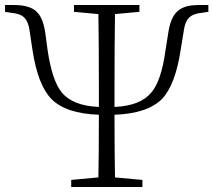

<svg xmlns="http://www.w3.org/2000/svg" viewBox="-26 -743 848 763"><path d="M540 0V-28L431 -38C430 -93 429 -176 429 -287C516 -290 579 -311 618 -350C653 -387 678 -452 692 -545L705 -625C712 -669 731 -688 776 -692L802 -696V-723H764C685 -723 654 -692 642 -608L632 -545C621 -463 602 -406 575 -375C546 -340 498 -321 429 -318V-333V-390C429 -523 430 -622 431 -687L528 -696V-723H268V-696L365 -687C366 -622 367 -523 367 -390V-333V-318C298 -321 249 -340 220 -375C194 -406 175 -463 163 -545L154 -612C148 -652 137 -680 120 -696C102 -714 72 -723 31 -723H-6V-696L19 -692C66 -688 84 -669 91 -625L103 -545C117 -452 142 -387 178 -350C216 -311 279 -290 367 -287C367 -176 366 -93 365 -38L257 -28V0Z"/></svg>

Font: AllPunType ExtraLight
Style: Regular
Weight: 280
Version: 1.0